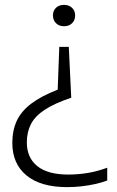

<svg xmlns="http://www.w3.org/2000/svg" viewBox="-20 -567 480 787"><path d="M262 -375 272 -166.5Q203.5 -143.5 163.5 -117.2Q123.5 -91 106.8 -58.2Q90 -25.5 90 16.5Q90 79.5 133 114Q176 148.5 259.5 148.5Q300.5 148.5 340.5 141.8Q380.5 135 419.5 120.5V173Q396.5 181.5 369.5 187.5Q342.5 193.5 313.2 196.8Q284 200 255 200Q146.5 200 88.5 152Q30.5 104 30.5 19Q30.5 -32 48.5 -71.2Q66.5 -110.5 107.5 -141.8Q148.5 -173 216.5 -199.5L223 -375ZM242.5 -547Q262.5 -547 275.2 -535Q288 -523 288 -504Q288 -484 275.5 -471.8Q263 -459.5 242.5 -459.5Q222 -459.5 209.5 -472Q197 -484.5 197 -504Q197 -523 209.5 -535Q222 -547 242.5 -547Z"/></svg>

Font: Encode Sans SC Light
Style: Regular
Weight: 300
Version: Version 3.002